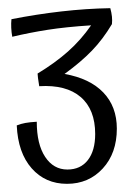

<svg xmlns="http://www.w3.org/2000/svg" viewBox="-20 -724 310 470"><path d="M266 -409Q266 -349 231.5 -311.5Q197 -274 144 -274Q91 -274 57.5 -312Q24 -350 21 -417Q31 -421 42 -423Q53 -425 70 -426Q70 -371 90.5 -340Q111 -309 145 -309Q177 -309 195 -332Q213 -355 213 -396Q213 -456 177.5 -486.5Q142 -517 76 -513Q74 -525 73 -533Q72 -541 72 -544Q115 -570 146.5 -598Q178 -626 203 -662Q141 -658 96.5 -651Q52 -644 10 -634Q8 -645 7.5 -656Q7 -667 8 -677Q69 -689 130 -696Q191 -703 250 -704Q253 -693 254 -683.5Q255 -674 254 -665Q232 -628 205 -600Q178 -572 138 -543Q200 -532 233 -497.5Q266 -463 266 -409Z"/></svg>

Font: Atma Light
Style: Regular
Weight: 300
Designer: Gregori Vincens, Jeremie Hornus, Riccardo Olocco, Yoann Minet.
Foundry: black foundry
Version: Version 1.102;PS 1.100;hotconv 1.0.86;makeotf.lib2.5.63406